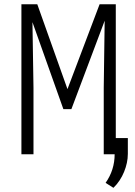

<svg xmlns="http://www.w3.org/2000/svg" viewBox="-20 -731 640 910"><path d="M156.7 -710.9 299.8 -308.6 452.1 -710.9H528.8V0H471.7V-314.9L476.1 -632.8L318.4 -213.9H280.3L133.8 -626L138.7 -314.9V0H81.5V-710.9ZM585.9 -2Q585.9 19.5 581.3 41Q576.7 62.5 568.1 83.5Q559.6 104.5 546.9 123.8Q534.2 143.1 517.6 159.2L480.5 135.7Q523.4 74.7 523.4 -0.5V-76.7H585.9Z"/></svg>

Font: Roboto Mono Light
Style: Regular
Weight: 300
Designer: Google
Version: Version 2.000985; 2015; ttfautohint (v1.3)